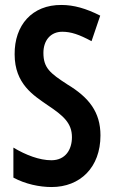

<svg xmlns="http://www.w3.org/2000/svg" viewBox="-20 -744 459 774"><path d="M385 -198C385 -292 339 -351 251 -404C182 -449 155 -470 155 -531C155 -581 184 -616 231 -616C266 -616 299 -605 349 -578L384 -681C327 -710 277 -724 228 -724C109 -725 38 -642 39 -525C39 -405 116 -359 172 -320C235 -278 270 -248 270 -191C270 -141 244 -98 187 -98C139 -98 84 -119 34 -149V-28C82 -2 139 10 188 10C303 10 385 -69 385 -198Z"/></svg>

Font: Noto Sans Sinhala UI ExtraCondensed SemiBold
Style: Regular
Weight: 600
Width: 2
Designer: Jelle Bosma - Monotype Design Team
Foundry: Monotype Imaging Inc.
Version: Version 2.006